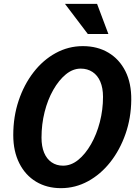

<svg xmlns="http://www.w3.org/2000/svg" viewBox="-20 -970 703 999"><path d="M297 9Q224 9 168 -24.5Q112 -58 80.5 -120.5Q49 -183 49 -267Q49 -363 77 -446.5Q105 -530 154.5 -594Q204 -658 270 -694Q336 -730 411 -730Q487 -730 544 -696Q601 -662 632.5 -599.5Q664 -537 663 -450Q662 -356 633 -273Q604 -190 554 -126.5Q504 -63 438 -27Q372 9 297 9ZM308 -108Q350 -108 387 -138Q424 -168 453.5 -219.5Q483 -271 499.5 -335Q516 -399 516 -466Q516 -512 502 -545Q488 -578 461.5 -595.5Q435 -613 400 -613Q359 -613 322.5 -583Q286 -553 257 -502Q228 -451 212 -387Q196 -323 196 -254Q196 -208 209.5 -175.5Q223 -143 248.5 -125.5Q274 -108 308 -108ZM437 -793 318 -950H485L544 -793Z"/></svg>

Font: Instrument Sans SemiCondensed
Style: Bold Italic
Weight: 700
Width: 4
Italic angle: -13°
Designer: Rodrigo Fuenzalida
Foundry: fragTYPE
Version: Version 1.000;gftools[0.9.28]